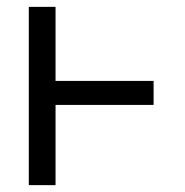

<svg xmlns="http://www.w3.org/2000/svg" viewBox="-20 -540 540 560"><path d="M64 0V-520H142V-304H428V-234H142V0Z"/></svg>

Font: Iosevka Term SS14
Style: Regular
Weight: 400
Monospace: yes
Designer: Belleve Invis
Foundry: Belleve Invis
Version: Version 24.1.1; ttfautohint (v1.8.4)